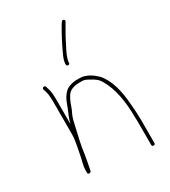

<svg xmlns="http://www.w3.org/2000/svg" viewBox="-182 -812 815 920"><g transform="rotate(-30 225.5 -351.5)"><path d="M239 -528V-535C242.2 -554.1 250 -570.9 258.5 -588.5C275.7 -624.2 297.3 -664.2 317 -697L323 -707C329.6 -716.3 313.4 -726.7 308 -716L301 -706C281 -672.6 259.6 -632.8 242.5 -596C233.7 -577.1 223.6 -558.1 221 -537V-530C219.7 -518 237.7 -516 239 -528ZM69 -477 73 -465C78.4 -450.1 80 -427 80 -406V-228C80 -188.8 70.5 -157.2 65 -124C61.3 -98.4 50 -70.1 50 -43V-28C50 -16.7 67.8 -19.4 69 -28C73.4 -47.9 80.2 -85.2 84 -108C91.3 -164.1 101.6 -203 114 -257C122 -295.9 126 -301 138 -327C146 -349.4 154.5 -373.7 166 -391C176.7 -409.8 201.1 -421 231 -421H247C264.6 -421 268.4 -417.3 285 -408.5C309.9 -395.2 323.1 -386.7 336 -363C367.9 -308.4 382 -231.5 382 -146C382.7 -136.7 383 -127.3 383 -118V9C383 15 386 18 392 18C398 18 401 15 401 9V-118C401 -127.3 400.7 -137 400 -147C400 -167.3 397.3 -190 396 -208C391.1 -282.1 374 -351.3 336 -394C316.8 -413.2 283.8 -439 247 -439H231C205.7 -439 178.6 -430.6 165 -417C148.6 -400.6 139.8 -384.8 131 -360L121 -334C111.4 -309.1 106.3 -304.5 98 -270V-406.5C98 -429.9 96.3 -454.7 90 -471L86 -484C81.9 -495 65.1 -488.6 69 -477Z"/></g></svg>

Font: HoneyBee
Style: BLn
Weight: 100
Foundry: Cannot Into Space Fonts
Version: Version 0.89